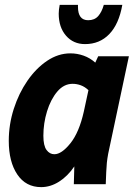

<svg xmlns="http://www.w3.org/2000/svg" viewBox="-20 -756 562 788"><path d="M16 -178Q16 -245 36.5 -309Q57 -373 92.5 -424.5Q128 -476 173.5 -506.5Q219 -537 269 -537Q297 -537 323.5 -527.5Q350 -518 371 -499L383 -525H509L424 -125Q420 -103 418.5 -87.5Q417 -72 416 -50L414 0H283L285 -73Q258 -33 222.5 -10.5Q187 12 149 12Q86 12 51 -40Q16 -92 16 -178ZM158 -199Q158 -158 171 -140.5Q184 -123 203 -123Q233 -123 269 -168Q305 -213 324 -298L343 -386Q328 -400 311.5 -406Q295 -412 278 -412Q242 -412 215 -380Q188 -348 173 -299Q158 -250 158 -199ZM221 -700Q221 -708 222 -717Q223 -726 225 -736H300V-728Q300 -673 342 -673Q368 -673 383 -690Q398 -707 406 -736H482Q468 -657 428.5 -616Q389 -575 329 -575Q281 -575 251 -609.5Q221 -644 221 -700Z"/></svg>

Font: Radio Canada Condensed
Style: Bold Italic
Weight: 700
Width: 3
Italic angle: -12°
Designer: Charles Daoud, Etienne Aubert Bonn, Alexandre Saumier Demers, Jacques Le Bailly
Foundry: Radio-Canada
Version: Version 2.104; ttfautohint (v1.8.4.7-5d5b);gftools[0.9.28.de